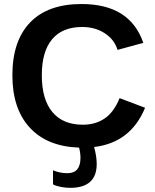

<svg xmlns="http://www.w3.org/2000/svg" viewBox="-20 -718 762 946"><path d="M325.7 207.5Q304.2 207.5 280.5 203.1Q256.8 198.7 241.2 190.4V121.1Q274.4 135.3 312.5 135.3Q376.5 135.3 376.5 59.6Q376.5 35.6 369.6 9.3Q212.4 3.9 126.7 -89.1Q41 -182.1 41 -347.2Q41 -516.6 128.4 -607.4Q215.8 -698.2 381.8 -698.2Q620.6 -698.2 686 -506.8L559.1 -472.2Q543 -523.9 495.8 -554.4Q448.7 -585 384.8 -585Q287.1 -585 236.6 -524.4Q186 -463.9 186 -347.2Q186 -228.5 238 -166Q290 -103.5 388.2 -103.5Q450.2 -103.5 495.6 -134.3Q541 -165 569.3 -234.4L694.8 -187Q624 -15.1 443.8 6.3Q456.5 53.7 456.5 89.8Q456.5 207.5 325.7 207.5Z"/></svg>

Font: Liberation Sans
Style: Bold
Weight: 700
Designer: Steve Matteson
Foundry: Ascender Corporation
Version: Version 2.1.5